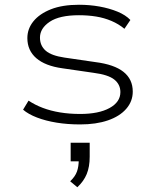

<svg xmlns="http://www.w3.org/2000/svg" viewBox="-20 -515 655 807"><path d="M317 8Q264 8 218 0.5Q172 -7 135.5 -21Q99 -35 77 -54L100 -92Q127 -74 160 -61.5Q193 -49 232.5 -42.5Q272 -36 317 -36Q395 -36 440.5 -61Q486 -86 486 -128Q486 -160 460.5 -180.5Q435 -201 373 -209L242 -228Q170 -238 132.5 -270.5Q95 -303 95 -355Q95 -394 120.5 -425.5Q146 -457 194 -476Q242 -495 312 -495Q357 -495 398.5 -487.5Q440 -480 474 -466Q508 -452 528 -431L503 -394Q479 -414 448.5 -427Q418 -440 384 -445.5Q350 -451 312 -451Q230 -451 189 -423.5Q148 -396 148 -357Q148 -323 172 -302Q196 -281 251 -273L381 -254Q460 -244 499 -213Q538 -182 538 -130Q538 -89 510.5 -57.5Q483 -26 433.5 -9Q384 8 317 8ZM305 272 275 247Q296 227 303.5 206Q311 185 311 156L323 163H277V85H357V144Q357 186 344.5 216.5Q332 247 305 272Z"/></svg>

Font: Nunito Sans 10pt Expanded ExtraLight
Style: Regular
Weight: 250
Width: 7
Designer: Vernon Adams
Foundry: Vernon Adams
Version: Version 3.101;gftools[0.9.27]